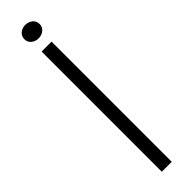

<svg xmlns="http://www.w3.org/2000/svg" viewBox="-302 -851 833 833"><g transform="rotate(-45 114.0 -435.0)"><path d="M83.5 0V-737.5H144.5V0ZM115 -787Q96 -787 82.2 -798.2Q68.5 -809.5 68.5 -828Q68.5 -847 82.2 -858.2Q96 -869.5 115 -869.5Q134 -869.5 148 -858.2Q162 -847 162 -828Q162 -809.5 148 -798.2Q134 -787 115 -787Z"/></g></svg>

Font: Epilogue Light
Style: Regular
Weight: 300
Designer: Tyler Finck
Foundry: Etcetera Type Co
Version: Version 2.111; ttfautohint (v1.8.3)